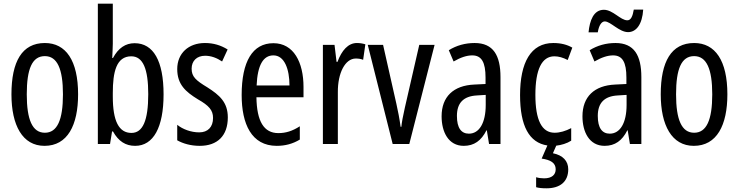

<svg xmlns="http://www.w3.org/2000/svg" viewBox="-20 -780 4002 1040"><path d="M403 -269C403 -452 337 -547 223 -547C99 -547 42 -446 42 -269C42 -101 102 10 221 10C346 10 403 -102 403 -269ZM125 -269C125 -407 154 -476 223 -476C290 -476 321 -407 321 -269C321 -130 290 -61 223 -61C155 -61 125 -132 125 -269Z M591 -543V-760H510V0H576L587 -68H592C622 -14 661 10 712 10C811 10 866 -90 866 -269C866 -450 811 -546 709 -546C660 -546 621 -520 592 -466H588C589 -496 591 -522 591 -543ZM691 -475C755 -475 783 -406 783 -270C783 -126 753 -60 692 -60C624 -60 591 -124 591 -257V-276C591 -390 610 -475 691 -475Z M1214 -144C1214 -226 1169 -265 1103 -307C1040 -345 1018 -365 1018 -408C1018 -450 1046 -478 1091 -478C1124 -478 1155 -466 1183 -447L1213 -512C1176 -535 1136 -547 1090 -547C1001 -547 940 -491 940 -406C940 -323 985 -283 1052 -242C1112 -208 1134 -183 1134 -141C1134 -92 1106 -63 1059 -63C1015 -63 969 -80 940 -104V-20C970 -3 1012 10 1062 10C1158 10 1214 -45 1214 -144Z M1461 -546C1348 -546 1289 -447 1289 -265C1289 -109 1342 10 1479 10C1525 10 1566 -1 1604 -24V-96C1564 -70 1527 -59 1488 -59C1409 -59 1371 -123 1369 -253H1624V-309C1624 -442 1571 -546 1461 -546ZM1461 -480C1521 -480 1548 -405 1548 -317H1370C1375 -428 1406 -480 1461 -480Z M1913 -547C1866 -547 1831 -507 1808 -445H1803L1792 -537H1729V0H1810V-280C1809 -385 1850 -463 1907 -463C1922 -463 1935 -461 1947 -456L1959 -540C1943 -545 1928 -547 1913 -547Z M2107 0H2197L2334 -537H2251L2173 -197C2163 -153 2156 -116 2154 -93H2150C2144 -137 2136 -178 2127 -218L2055 -537H1972Z M2551 -547C2500 -547 2453 -534 2411 -508L2437 -447C2475 -469 2508 -480 2538 -480C2589 -480 2610 -442 2610 -360V-325L2549 -322C2436 -317 2372 -256 2372 -150C2372 -65 2409 10 2492 10C2548 10 2587 -18 2615 -74H2617L2629 0H2691V-362C2691 -480 2652 -547 2551 -547ZM2563 -263 2611 -266V-212C2611 -114 2576 -56 2520 -56C2479 -56 2455 -86 2455 -152C2455 -222 2490 -259 2563 -263Z M3058 137C3058 92 3029 61 2975 50L2993 9C3020 6 3051 -3 3074 -18V-86C3043 -70 3013 -61 2984 -61C2915 -61 2880 -129 2880 -266C2880 -404 2915 -475 2983 -475C3006 -475 3030 -468 3055 -455L3080 -522C3052 -538 3019 -547 2977 -547C2855 -547 2797 -441 2797 -265C2797 -98 2846 -7 2945 8L2914 79C2962 86 2990 102 2990 137C2990 166 2970 186 2927 186C2912 186 2897 184 2884 180V234C2897 238 2916 240 2940 240C3014 240 3058 204 3058 137Z M3168 -605H3218C3224 -642 3238 -664 3256 -664C3287 -664 3334 -606 3382 -606C3427 -606 3459 -649 3464 -728H3413C3407 -693 3398 -670 3378 -670C3341 -670 3300 -727 3251 -727C3195 -727 3174 -668 3168 -605ZM3314 -547C3263 -547 3216 -534 3174 -508L3200 -447C3238 -469 3271 -480 3301 -480C3352 -480 3373 -442 3373 -360V-325L3312 -322C3199 -317 3135 -256 3135 -150C3135 -65 3172 10 3255 10C3311 10 3350 -18 3378 -74H3380L3392 0H3454V-362C3454 -480 3415 -547 3314 -547ZM3326 -263 3374 -266V-212C3374 -114 3339 -56 3283 -56C3242 -56 3218 -86 3218 -152C3218 -222 3253 -259 3326 -263Z M3920 -269C3920 -452 3854 -547 3740 -547C3616 -547 3559 -446 3559 -269C3559 -101 3619 10 3738 10C3863 10 3920 -102 3920 -269ZM3642 -269C3642 -407 3671 -476 3740 -476C3807 -476 3838 -407 3838 -269C3838 -130 3807 -61 3740 -61C3672 -61 3642 -132 3642 -269Z"/></svg>

Font: Noto Sans Lao Looped ExtraCondensed
Style: Regular
Weight: 400
Width: 2
Designer: Mark Frömberg, Ben Mitchell
Foundry: The Fontpad Ltd
Version: Version 1.003